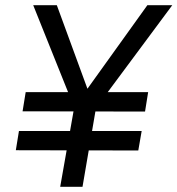

<svg xmlns="http://www.w3.org/2000/svg" viewBox="-20 -720 684 740"><path d="M79 -365H551L539 -290L67 -291ZM53 -215H526L513 -140L41 -141ZM644 -700 350 -304 298 0H212L266 -306L108 -700H199L317 -378L548 -700Z"/></svg>

Font: Jost
Style: Italic
Weight: 400
Italic angle: -5°
Version: Version 3.710